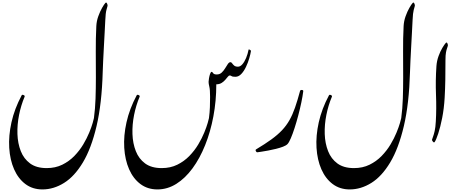

<svg xmlns="http://www.w3.org/2000/svg" viewBox="-20 -1181 3560 1494"><path d="M343.3 127Q411.1 127 464.6 100.6Q518.1 74.2 558.6 32.5Q599.1 -9.3 627.7 -57.1Q656.2 -105 674.3 -149.2Q692.4 -193.4 701.2 -224.4Q710 -255.4 710.9 -262.2Q720.7 -334 723.4 -414.3Q726.1 -494.6 726.1 -578.6Q726.1 -678.2 725.3 -779.8Q724.6 -881.3 729.5 -977.1Q731.4 -1017.1 744.9 -1054.4Q758.3 -1091.8 774.2 -1119.6Q790 -1147.5 799.8 -1157.7Q807.1 -1166 812.7 -1154.1Q818.4 -1142.1 816.9 -1135.3Q814 -1124 807.9 -1102.3Q801.8 -1080.6 799.3 -1024.4Q797.4 -983.4 794.4 -928.5Q791.5 -873.5 788.3 -815.9Q785.2 -758.3 782.7 -707.5Q780.3 -656.7 779.3 -623Q772.5 -375 731.4 -200.4Q690.4 -25.9 625 83Q559.6 191.9 478.3 242.4Q397 293 310.1 293Q233.4 293 177.5 251Q121.6 209 89.6 136Q57.6 63 51.8 -30.8Q45.9 -124.5 69.3 -229.5Q92.8 -334.5 148.4 -439Q152.3 -446.3 163.6 -441.4Q174.8 -436.5 171.4 -428.2Q143.6 -362.3 128.4 -286.9Q113.3 -211.4 115.7 -138.2Q118.2 -64.9 141.8 -4.9Q165.5 55.2 214.6 91.1Q263.7 127 343.3 127Z M1205.1 293Q1128.4 293 1072.5 251Q1016.6 209 984.6 136Q952.6 63 946.8 -30.8Q940.9 -124.5 964.4 -229.5Q987.8 -334.5 1043.5 -439Q1047.4 -446.3 1058.6 -441.4Q1069.8 -436.5 1066.4 -428.2Q1038.6 -362.3 1023.4 -286.9Q1008.3 -211.4 1010.7 -138.2Q1013.2 -64.9 1036.9 -4.9Q1060.5 55.2 1109.6 91.1Q1158.7 127 1238.3 127Q1306.2 127 1359.6 100.6Q1413.1 74.2 1453.6 32.5Q1494.1 -9.3 1522.7 -57.1Q1551.3 -105 1569.3 -149.2Q1587.4 -193.4 1596.2 -224.4Q1605 -255.4 1606 -262.2Q1611.8 -305.7 1613.3 -346.7Q1614.7 -387.7 1614.7 -427.7Q1614.7 -482.9 1608.9 -506.3Q1603 -529.8 1603 -543.9Q1603 -553.2 1606.2 -571.8Q1609.4 -590.3 1614.7 -606.2Q1620.1 -622.1 1627.4 -622.1Q1631.8 -622.1 1638.4 -611.8Q1645 -601.6 1666.5 -601.6Q1689.5 -601.6 1704.8 -616Q1720.2 -630.4 1731.7 -649.4Q1743.2 -668.5 1752.9 -682.9Q1762.7 -697.3 1773.4 -697.3Q1780.3 -697.3 1786.1 -688.5Q1792 -679.7 1802 -670.9Q1812 -662.1 1831.5 -662.1Q1849.6 -662.1 1866 -680.9Q1882.3 -699.7 1895 -730Q1907.7 -760.3 1914.1 -793.9Q1915 -798.8 1924.3 -793.7Q1933.6 -788.6 1932.6 -783.2Q1929.2 -760.3 1919.4 -726.8Q1909.7 -693.4 1894 -660.4Q1878.4 -627.4 1857.7 -605.5Q1836.9 -583.5 1812 -583.5Q1789.1 -583.5 1782.2 -588.6Q1775.4 -593.8 1767.1 -593.8Q1760.7 -593.8 1752.4 -583.3Q1744.1 -572.8 1732.4 -559.3Q1720.7 -545.9 1703.9 -535.4Q1687 -524.9 1663.1 -524.9Q1663.1 -396 1640.4 -275.4Q1617.7 -154.8 1576.2 -51.5Q1534.7 51.8 1477.8 129.2Q1420.9 206.5 1351.8 249.8Q1282.7 293 1205.1 293Z M2314.9 -473.6Q2317.4 -481.9 2329.1 -481Q2340.8 -480 2339.8 -471.2Q2335 -432.6 2324.7 -383.5Q2314.5 -334.5 2300.8 -282.7Q2287.1 -231 2272.2 -184.8Q2257.3 -138.7 2242.9 -105.2Q2228.5 -71.8 2217.3 -60.1Q2206.5 -48.8 2182.4 -39.6Q2158.2 -30.3 2127.4 -22.7Q2096.7 -15.1 2066.7 -9.5Q2036.6 -3.9 2013.7 -0.5Q1990.7 2.9 1982.9 3.9Q1975.1 4.4 1970.7 -5.4Q1966.3 -15.1 1973.1 -19Q2042.5 -60.5 2091.3 -95.9Q2140.1 -131.3 2174.1 -167.2Q2208 -203.1 2232.2 -245.6Q2256.3 -288.1 2275.6 -343.5Q2294.9 -398.9 2314.9 -473.6Z M2734.4 127Q2802.2 127 2855.7 100.6Q2909.2 74.2 2949.7 32.5Q2990.2 -9.3 3018.8 -57.1Q3047.4 -105 3065.4 -149.2Q3083.5 -193.4 3092.3 -224.4Q3101.1 -255.4 3102.1 -262.2Q3111.8 -334 3114.5 -414.3Q3117.2 -494.6 3117.2 -578.6Q3117.2 -678.2 3116.5 -779.8Q3115.7 -881.3 3120.6 -977.1Q3122.6 -1017.1 3136 -1054.4Q3149.4 -1091.8 3165.3 -1119.6Q3181.2 -1147.5 3190.9 -1157.7Q3198.2 -1166 3203.9 -1154.1Q3209.5 -1142.1 3208 -1135.3Q3205.1 -1124 3199 -1102.3Q3192.9 -1080.6 3190.4 -1024.4Q3188.5 -983.4 3185.5 -928.5Q3182.6 -873.5 3179.4 -815.9Q3176.3 -758.3 3173.8 -707.5Q3171.4 -656.7 3170.4 -623Q3163.6 -375 3122.6 -200.4Q3081.5 -25.9 3016.1 83Q2950.7 191.9 2869.4 242.4Q2788.1 293 2701.2 293Q2624.5 293 2568.6 251Q2512.7 209 2480.7 136Q2448.7 63 2442.9 -30.8Q2437 -124.5 2460.4 -229.5Q2483.9 -334.5 2539.6 -439Q2543.5 -446.3 2554.7 -441.4Q2565.9 -436.5 2562.5 -428.2Q2534.7 -362.3 2519.5 -286.9Q2504.4 -211.4 2506.8 -138.2Q2509.3 -64.9 2533 -4.9Q2556.6 55.2 2605.7 91.1Q2654.8 127 2734.4 127Z M3376 -667Q3378.9 -707.5 3392.6 -744.9Q3406.2 -782.2 3422.6 -809.3Q3439 -836.4 3448.7 -846.7Q3456.1 -855 3461.4 -843.3Q3466.8 -831.5 3464.8 -824.7Q3463.4 -817.4 3458.7 -805.7Q3454.1 -793.9 3450.2 -772.7Q3446.3 -751.5 3446.3 -714.4Q3446.3 -631.8 3445.1 -559.3Q3443.8 -486.8 3439.9 -419.9Q3435.1 -335.9 3420.7 -263.4Q3406.2 -190.9 3389.9 -141.4Q3373.5 -91.8 3362.3 -76.2Q3357.4 -68.8 3348.9 -78.6Q3340.3 -88.4 3341.8 -94.7Q3344.2 -104 3350.1 -119.1Q3356 -134.3 3362.3 -161.9Q3368.7 -189.5 3371.1 -235.4Q3377 -334.5 3372.6 -443.8Q3368.2 -553.2 3376 -667Z"/></svg>

Font: Awami Nastaliq
Style: Regular
Weight: 400
Designer: Peter Martin, SIL International
Foundry: SIL International
Version: Version 3.100